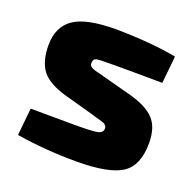

<svg xmlns="http://www.w3.org/2000/svg" viewBox="-99 -613 738 727"><g transform="rotate(20 270.5 -250.0)"><path d="M272 -178 156 -210Q83 -231 56.5 -267.5Q30 -304 30 -367Q30 -441 80.5 -476Q131 -511 252 -511Q396 -509 495 -490L484 -380Q418 -381 290 -381Q232 -381 219 -378.5Q206 -376 206 -360Q206 -357 206.5 -354Q207 -351 208.5 -349Q210 -347 211.5 -345.5Q213 -344 216 -342.5Q219 -341 222 -339.5Q225 -338 230.5 -336.5Q236 -335 240.5 -334Q245 -333 253 -331Q261 -329 267 -327L387 -295Q455 -276 485 -243.5Q515 -211 515 -148Q515 -57 462 -23Q409 11 280 11Q153 11 38 -8L49 -118Q59 -118 122 -117.5Q185 -117 224 -117Q298 -117 318.5 -121.5Q339 -126 339 -143Q339 -147 338 -150Q337 -153 334 -156Q331 -159 328.5 -160.5Q326 -162 319.5 -164Q313 -166 307.5 -167.5Q302 -169 291.5 -172Q281 -175 272 -178Z"/></g></svg>

Font: Exo 2.0 Extra Bold
Style: Regular
Weight: 800
Designer: Natanael Gama
Version: Version 1.001;PS 001.001;hotconv 1.0.70;makeotf.lib2.5.58329